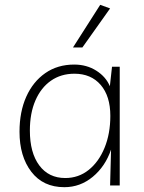

<svg xmlns="http://www.w3.org/2000/svg" viewBox="-20 -770 599 797"><path d="M477 -493V0H437L441 -149Q417 -79 365 -36Q313 7 247 7Q159 7 110 -57Q61 -121 61 -223Q61 -306 89 -368.5Q117 -431 168 -466.5Q219 -502 288 -502Q340 -502 380 -476.5Q420 -451 436 -412L445 -493ZM289 -464Q233 -464 191.5 -435Q150 -406 127 -353Q104 -300 104 -228Q104 -136 143 -83.5Q182 -31 251 -31Q306 -31 348 -64.5Q390 -98 414 -156.5Q438 -215 438 -289Q438 -371 398 -417.5Q358 -464 289 -464ZM283 -573 396 -750 437 -735 322 -573Z"/></svg>

Font: Livvic ExtraLight
Style: Regular
Weight: 275
Designer: Jacques Le Bailly, Baron von Fonthausen
Version: Version 1.001; ttfautohint (v1.8.2)